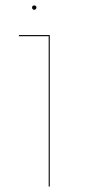

<svg xmlns="http://www.w3.org/2000/svg" viewBox="-20 -686 318 706"><path d="M159 -553H49L50 -557H163V0H159ZM98 -658Q98 -666 106 -666Q109 -666 111.5 -664Q114 -662 114 -658Q114 -655 111.5 -652.5Q109 -650 106 -650Q102 -650 100 -652.5Q98 -655 98 -658Z"/></svg>

Font: FiraGO Four
Style: Regular
Weight: 100
Designer: bBox Type
Foundry: bBox Type GmbH
Version: Version 1.001